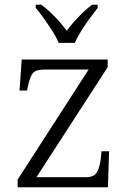

<svg xmlns="http://www.w3.org/2000/svg" viewBox="-20 -786 541 806"><path d="M54 0V-32L352 -494H166Q127 -494 115.5 -476Q104 -458 96 -418L94 -406H62L71 -536H432V-504L133 -42H338Q375 -42 386.5 -62Q398 -82 403 -119L406 -151H438L433 0ZM226 -606Q217 -629 200 -655.5Q183 -682 164.5 -708Q146 -734 130 -753V-766H154Q176 -749 194.5 -731.5Q213 -714 229 -695.5Q245 -677 260 -657Q275 -677 291.5 -695.5Q308 -714 326 -731.5Q344 -749 366 -766H390V-753Q375 -734 356 -708Q337 -682 320.5 -655.5Q304 -629 294 -606Z"/></svg>

Font: Noto Serif Thai Light
Style: Regular
Weight: 300
Version: Version 2.001